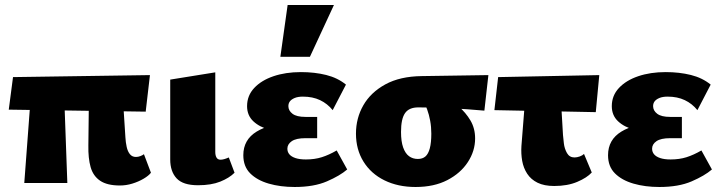

<svg xmlns="http://www.w3.org/2000/svg" viewBox="-20 -731 2871 767"><path d="M77 0 108 -414H234L249 0ZM15 -293 32 -423 579 -431 562 -285ZM333 -150 336 -414H466L481 -182Q482 -163 486 -144.5Q490 -126 499 -115Q508 -104 523 -104Q532 -104 541 -107.5Q550 -111 555 -115L583 -41Q574 -29 553.5 -17Q533 -5 508.5 2.5Q484 10 459 10Q408 10 380 -9Q352 -28 342 -63.5Q332 -99 333 -150Z M771 9Q711 9 685.5 -18.5Q660 -46 660 -94V-413L840 -442V-124Q840 -110 845 -101.5Q850 -93 861 -93Q868 -93 876.5 -95.5Q885 -98 894 -102L917 -41Q896 -20 860 -5.5Q824 9 771 9Z M1157 16Q1100 16 1053.5 2.5Q1007 -11 979.5 -38.5Q952 -66 952 -111Q952 -173 1005.5 -205.5Q1059 -238 1144 -238V-202Q1099 -202 1058 -212.5Q1017 -223 992 -246.5Q967 -270 967 -307Q967 -349 995.5 -379.5Q1024 -410 1072.5 -426.5Q1121 -443 1182 -443Q1237 -443 1283 -431.5Q1329 -420 1362 -393L1309 -291Q1288 -317 1258.5 -331Q1229 -345 1190 -345Q1170 -345 1157 -339.5Q1144 -334 1138 -326Q1132 -318 1132 -307Q1132 -289 1148.5 -276.5Q1165 -264 1200 -264H1247V-179H1200Q1163 -179 1145.5 -167Q1128 -155 1128 -137Q1128 -124 1136 -114.5Q1144 -105 1160.5 -99.5Q1177 -94 1202 -94Q1237 -94 1265.5 -103Q1294 -112 1325 -130L1367 -54Q1338 -29 1286 -6.5Q1234 16 1157 16ZM1100 -504 1129 -711H1314L1218 -504Z M1640 16Q1570 16 1516 -10.5Q1462 -37 1432 -85.5Q1402 -134 1402 -197Q1402 -259 1431.5 -310.5Q1461 -362 1519.5 -394Q1578 -426 1665 -427L1931 -431L1915 -289Q1848 -295 1783 -298.5Q1718 -302 1651 -302Q1614 -302 1598 -279Q1582 -256 1582 -204Q1582 -166 1590.5 -142Q1599 -118 1614 -107Q1629 -96 1649 -96Q1668 -96 1679.5 -106Q1691 -116 1697 -138.5Q1703 -161 1703 -197Q1703 -224 1698.5 -248.5Q1694 -273 1686.5 -293.5Q1679 -314 1669 -326L1746 -355Q1781 -333 1811 -307Q1841 -281 1859.5 -249.5Q1878 -218 1878 -178Q1878 -128 1849 -83.5Q1820 -39 1767 -11.5Q1714 16 1640 16Z M1955 -291 1970 -423 2374 -431 2360 -283ZM2063 -148 2084 -414H2216L2229 -192Q2230 -180 2232.5 -158.5Q2235 -137 2245 -119.5Q2255 -102 2275 -102Q2285 -102 2296 -106Q2307 -110 2313 -116L2344 -42Q2325 -21 2286 -4.5Q2247 12 2194 12Q2154 12 2127.5 -1Q2101 -14 2086 -37Q2071 -60 2066 -88.5Q2061 -117 2063 -148Z M2614 16Q2557 16 2510.5 2.5Q2464 -11 2436.5 -38.5Q2409 -66 2409 -111Q2409 -173 2462.5 -205.5Q2516 -238 2601 -238V-202Q2556 -202 2515 -212.5Q2474 -223 2449 -246.5Q2424 -270 2424 -307Q2424 -349 2452.5 -379.5Q2481 -410 2529.5 -426.5Q2578 -443 2639 -443Q2694 -443 2740 -431.5Q2786 -420 2819 -393L2766 -291Q2745 -317 2715.5 -331Q2686 -345 2647 -345Q2627 -345 2614 -339.5Q2601 -334 2595 -326Q2589 -318 2589 -307Q2589 -289 2605.5 -276.5Q2622 -264 2657 -264H2704V-179H2657Q2620 -179 2602.5 -167Q2585 -155 2585 -137Q2585 -124 2593 -114.5Q2601 -105 2617.5 -99.5Q2634 -94 2659 -94Q2694 -94 2722.5 -103Q2751 -112 2782 -130L2824 -54Q2795 -29 2743 -6.5Q2691 16 2614 16Z"/></svg>

Font: Ysabeau Office Black
Style: Regular
Weight: 900
Designer: Christian Thalmann (Catharsis Fonts)
Version: Version 2.001;gftools[0.9.30]; featfreeze: tnum,lnum,ss02